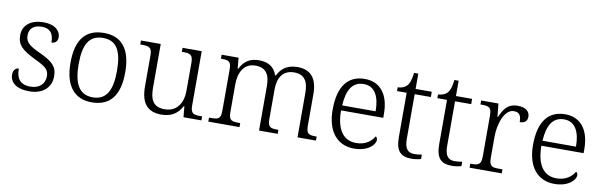

<svg xmlns="http://www.w3.org/2000/svg" viewBox="-46 -1079 4729 1509"><g transform="rotate(10 2318.5 -324.0)"><path d="M208 10C312 10 382 -45 382 -140C382 -213 349 -251 245 -299C160 -338 120 -363 120 -420C120 -471 150 -507 220 -507C283 -507 315 -474 315 -398C347 -398 364 -418 364 -449C364 -497 321 -544 228 -544C128 -544 63 -494 63 -412C63 -332 106 -298 215 -244C305 -202 326 -179 326 -130C326 -72 286 -28 211 -28C124 -28 98 -80 98 -152C79 -152 54 -138 54 -96C54 -37 103 10 208 10Z M707 10C851 10 927 -80 927 -268C927 -457 847 -544 711 -544C565 -544 490 -455 490 -268C490 -80 572 10 707 10ZM708 -30C599 -30 555 -115 555 -268C555 -425 598 -504 710 -504C817 -504 861 -427 861 -268C861 -118 821 -30 708 -30Z M1263 10C1339 10 1392 -21 1426 -86H1431L1439 0H1582V-32H1565C1514 -32 1490 -39 1490 -102V-536H1337V-504H1347C1404 -504 1426 -497 1426 -431V-210C1426 -112 1380 -36 1281 -36C1187 -36 1163 -96 1163 -186V-536H1005V-504H1019C1076 -504 1099 -497 1099 -433V-185C1099 -50 1155 10 1263 10Z M1637 0H1886V-32H1875C1818 -32 1795 -38 1795 -102V-326C1795 -417 1833 -498 1926 -498C2011 -498 2042 -446 2042 -354V0H2191V-32H2183C2125 -32 2106 -39 2106 -105V-340C2106 -427 2141 -498 2235 -498C2318 -498 2349 -446 2349 -354V0H2496V-32H2490C2433 -32 2413 -39 2413 -105V-355C2413 -483 2359 -544 2254 -544C2180 -544 2128 -514 2097 -449H2091C2071 -510 2025 -544 1948 -544C1883 -544 1831 -521 1797 -450H1792L1784 -536H1649V-504H1659C1710 -504 1731 -497 1731 -433V-105C1731 -39 1712 -32 1654 -32H1637Z M2801 10C2912 10 2967 -50 2967 -87C2967 -101 2961 -110 2953 -114C2929 -72 2882 -36 2810 -36C2710 -36 2650 -110 2649 -268H2986V-299C2986 -457 2912 -544 2792 -544C2658 -544 2583 -451 2583 -263C2583 -89 2666 10 2801 10ZM2918 -308H2651C2658 -431 2699 -503 2790 -503C2879 -503 2918 -425 2918 -308Z M3261 10C3286 10 3316 5 3335 -1V-36C3314 -32 3297 -30 3274 -30C3223 -30 3197 -61 3197 -137V-494H3326V-536H3197V-658H3163C3157 -601 3145 -570 3127 -551C3109 -533 3082 -524 3056 -524V-494H3133V-143C3133 -30 3171 10 3261 10Z M3583 10C3608 10 3638 5 3657 -1V-36C3636 -32 3619 -30 3596 -30C3545 -30 3519 -61 3519 -137V-494H3648V-536H3519V-658H3485C3479 -601 3467 -570 3449 -551C3431 -533 3404 -524 3378 -524V-494H3455V-143C3455 -30 3493 10 3583 10Z M3722 0H3979V-32H3948C3897 -32 3873 -38 3873 -104V-274C3873 -372 3912 -498 3988 -498C4030 -498 4048 -477 4048 -421C4091 -421 4108 -443 4108 -474C4108 -517 4074 -545 4011 -545C3928 -545 3898 -490 3873 -431H3869L3858 -536H3720V-504H3729C3787 -504 3809 -497 3809 -433V-107C3809 -39 3786 -32 3734 -32H3722Z M4400 10C4511 10 4566 -50 4566 -87C4566 -101 4560 -110 4552 -114C4528 -72 4481 -36 4409 -36C4309 -36 4249 -110 4248 -268H4585V-299C4585 -457 4511 -544 4391 -544C4257 -544 4182 -451 4182 -263C4182 -89 4265 10 4400 10ZM4517 -308H4250C4257 -431 4298 -503 4389 -503C4478 -503 4517 -425 4517 -308Z"/></g></svg>

Font: Noto Serif Light
Style: Regular
Weight: 300
Designer: Monotype Design Team
Foundry: Monotype Imaging Inc.
Version: Version 2.013